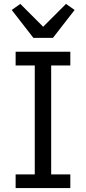

<svg xmlns="http://www.w3.org/2000/svg" viewBox="-20 -963 440 983"><path d="M60 0V-70H158V-628H60V-698H340V-628H242V-70H340V0ZM151 -769 40 -912 84 -943 201 -826 318 -943 362 -912 251 -769Z"/></svg>

Font: IBM Plex Sans
Style: Regular
Weight: 400
Designer: Mike Abbink, Paul van der Laan, Pieter van Rosmalen
Foundry: Bold Monday
Version: Version 3.005